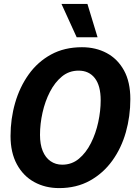

<svg xmlns="http://www.w3.org/2000/svg" viewBox="-20 -952 690 984"><path d="M283 12Q212 12 155.5 -19Q99 -50 66.5 -110Q34 -170 34 -255Q34 -343 57.5 -424.5Q81 -506 127 -570.5Q173 -635 241.5 -672.5Q310 -710 400 -710Q471 -710 527 -680Q583 -650 615.5 -591Q648 -532 648 -444Q648 -356 625 -274.5Q602 -193 555.5 -128.5Q509 -64 440.5 -26Q372 12 283 12ZM299 -108Q348 -108 384.5 -138.5Q421 -169 446 -218.5Q471 -268 483.5 -326Q496 -384 496 -438Q496 -513 466 -551.5Q436 -590 383 -590Q334 -590 297.5 -560Q261 -530 236 -481.5Q211 -433 198 -375Q185 -317 185 -261Q185 -212 199 -178Q213 -144 239 -126Q265 -108 299 -108ZM480 -761H373L295 -932H428Z"/></svg>

Font: Azeret Mono Thin SemiBold
Style: Italic
Weight: 600
Italic angle: -12°
Version: Version 1.002